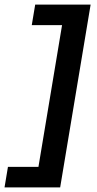

<svg xmlns="http://www.w3.org/2000/svg" viewBox="-54 -670 424 840"><path d="M342.5 -650 209.2 150H-34.2L-19.2 60H114.2L217.5 -560H85L100 -650Z"/></svg>

Font: Familjen Grotesk SemiBold
Style: Italic
Weight: 600
Italic angle: -9.46201°
Designer: Anders Wikstroem, Jonas Baeckman, Matilda Gysing, Kristian Moeller
Foundry: Familjen STHLM AB
Version: Version 2.002